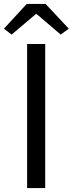

<svg xmlns="http://www.w3.org/2000/svg" viewBox="-37 -957 370 977"><path d="M101 0V-733H193V0ZM22 -781 -17 -811 99 -937H195L313 -811L272 -781L150 -885H145Z"/></svg>

Font: Noto Sans TC Thin
Style: Regular
Weight: 400
Version: Version 2.004-H2;hotconv 1.0.118;makeotfexe 2.5.65603